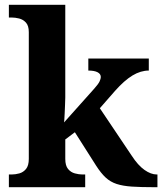

<svg xmlns="http://www.w3.org/2000/svg" viewBox="-20 -780 676 800"><path d="M17 0V-53H29Q44 -53 60.5 -57.5Q77 -62 88.5 -76Q100 -90 100 -118V-646Q100 -673 88 -686Q76 -699 59.5 -703Q43 -707 29 -707H17V-760H252V-374Q252 -361 251 -343Q250 -325 249.5 -308.5Q249 -292 248 -281Q247 -270 247 -270L373 -411Q390 -430 395 -441Q400 -452 400 -459Q400 -472 386.5 -479Q373 -486 348 -486V-536H600V-486Q566 -486 532 -465.5Q498 -445 459 -401L396 -329L529 -131Q555 -91 582 -72Q609 -53 633 -53H636V0H622Q567 0 529.5 -2.5Q492 -5 466 -13.5Q440 -22 420.5 -40Q401 -58 381 -89L292 -229L252 -199V-118Q252 -90 263.5 -76Q275 -62 292 -57.5Q309 -53 323 -53H335V0Z"/></svg>

Font: Noto Serif Vithkuqi
Style: Bold
Weight: 700
Version: Version 1.005